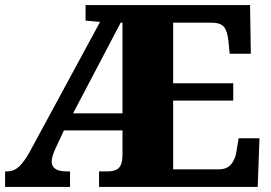

<svg xmlns="http://www.w3.org/2000/svg" viewBox="-20 -734 1064 754"><path d="M0 0V-61H9Q35 -61 55.5 -80.5Q76 -100 98 -140L373 -648L316 -653V-714H962L965 -523H882L877 -573Q873 -613 859 -629Q845 -645 810 -645H660V-407H896V-339H660V-69H839Q871 -69 887.5 -88.5Q904 -108 909 -141L917 -191H999L992 0H369V-61H403Q435 -61 448 -76Q461 -91 461 -126V-222H231L199 -153Q191 -137 187 -123Q183 -109 183 -100Q183 -61 241 -61H255V0ZM267 -289H461V-645H454Z"/></svg>

Font: Noto Serif Tamil Black
Style: Regular
Weight: 900
Designer: Indian Type Foundry, Tom Grace, and the Monotype Design Team
Foundry: Monotype Imaging Inc.
Version: Version 2.004; ttfautohint (v1.8.4.7-5d5b)